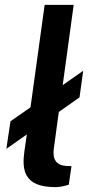

<svg xmlns="http://www.w3.org/2000/svg" viewBox="-20 -762 361 787"><path d="M221 -303 306 -363 321 -472 237 -413 282 -742H163L105 -322L23 -265L6 -152L90 -211L80 -142C70 -68 75 5 207 5C224 5 244 1 262 -5L273 -81L248 -82C209 -86 194 -111 201 -156Z"/></svg>

Font: United Sans SemiBold
Style: Italic
Weight: 600
Italic angle: -8°
Designer: Pablo Impallari, Rodrigo Fuenzalida (Modified by Dan O. Williams)
Version: Version 1.000;PS 001.000;hotconv 1.0.88;makeotf.lib2.5.64775